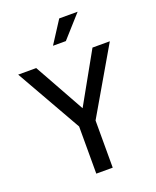

<svg xmlns="http://www.w3.org/2000/svg" viewBox="-155 -922 819 1010"><g transform="rotate(-20 254.5 -417.0)"><path d="M99 -630 256 -348 414 -630H511L298 -264V0H206V-264L-2 -630ZM294 -710H222L302 -834H405Z"/></g></svg>

Font: Mukta Mahee
Style: Regular
Weight: 400
Designer: Shuchita Grover, Noopur Datye, Girish Dalvi, Yashodeep Gholap
Foundry: Ek Type
Version: Version 2.538;PS 1.000;hotconv 16.6.51;makeotf.lib2.5.65220;